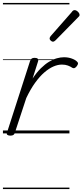

<svg xmlns="http://www.w3.org/2000/svg" viewBox="-20 -909 562 1308"><path d="M50 15Q38 15 30.5 10Q23 5 28 -7L185 -494Q190 -506 196.5 -510.5Q203 -515 216 -515Q232 -515 237.5 -508.5Q243 -502 239 -490L202 -374Q230 -416 258.5 -444Q287 -472 314.5 -488.5Q342 -505 367.5 -512Q393 -519 416 -519Q445 -519 469.5 -510Q494 -501 505 -489Q512 -483 511.5 -476Q511 -469 503 -458Q494 -447 487 -445Q480 -443 473 -447Q460 -456 442.5 -462.5Q425 -469 402 -469Q374 -469 344 -456Q314 -443 282.5 -416Q251 -389 219.5 -345.5Q188 -302 159 -241L81 -4Q78 6 71 10.5Q64 15 50 15ZM340 -625Q334 -625 326 -632Q318 -639 318 -646Q318 -650 319.5 -654Q321 -658 325 -663L469 -827Q474 -835 479 -837.5Q484 -840 489 -840Q496 -840 503.5 -835Q511 -830 516.5 -822.5Q522 -815 522 -808Q522 -803 520 -799.5Q518 -796 513 -792L358 -634Q349 -625 340 -625ZM0 369H453V379H0ZM0 -20H453V0H0ZM0 -505H453V-500H0ZM0 -889H453V-879H0Z"/></svg>

Font: Playwrite HR Guides
Style: Regular
Weight: 400
Designer: Veronika Burian, José Scaglione
Foundry: TypeTogether
Version: Version 1.003